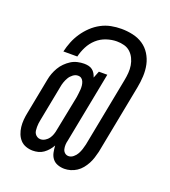

<svg xmlns="http://www.w3.org/2000/svg" viewBox="-133 -780 816 920"><g transform="rotate(20 275.0 -320.0)"><path d="M300 42Q282 42 265.5 36Q249 30 239 17Q229 4 225.5 -13Q222 -30 221 -48Q214 -35 204 -23.5Q194 -12 182 -3.5Q170 5 156 8.5Q142 12 128 12Q110 12 93 6Q76 0 64.5 -12.5Q53 -25 46.5 -41.5Q40 -58 38 -76Q36 -94 37.5 -112.5Q39 -131 43 -150L78 -331Q81 -348 87 -364Q93 -380 102 -395.5Q111 -411 124 -424Q137 -437 152 -446.5Q167 -456 184.5 -460Q202 -464 218 -464Q230 -464 241 -461.5Q252 -459 260.5 -452.5Q269 -446 274.5 -436.5Q280 -427 283 -417L297 -452H340L270 -91Q267 -80 266.5 -68.5Q266 -57 268.5 -46.5Q271 -36 279 -29Q287 -22 298 -22Q311 -22 322.5 -31.5Q334 -41 340.5 -53Q347 -65 351 -77.5Q355 -90 358 -103L426 -455Q430 -475 431.5 -494.5Q433 -514 430 -532.5Q427 -551 419 -567.5Q411 -584 398 -596Q385 -608 367 -613Q349 -618 329 -618Q303 -618 276 -609Q249 -600 228 -581Q207 -562 194 -536.5Q181 -511 175 -485H104Q110 -511 120 -536Q130 -561 145.5 -584Q161 -607 181.5 -626.5Q202 -646 226.5 -659Q251 -672 277 -677Q303 -682 329 -682Q359 -682 388 -675.5Q417 -669 440 -653.5Q463 -638 478 -614Q493 -590 499 -562Q505 -534 503.5 -503.5Q502 -473 496 -443L428 -91Q424 -75 419 -59Q414 -43 406 -28Q398 -13 387 0.5Q376 14 361.5 23.5Q347 33 331 37.5Q315 42 300 42ZM144 -52Q156 -52 167.5 -59Q179 -66 186 -76Q193 -86 197 -97.5Q201 -109 203 -121L239 -302Q240 -312 241.5 -322Q243 -332 243.5 -342Q244 -352 243 -361.5Q242 -371 238.5 -380Q235 -389 228 -394.5Q221 -400 210 -400Q197 -400 185 -391Q173 -382 166 -370Q159 -358 154.5 -345Q150 -332 148 -319L113 -138Q111 -129 110 -120Q109 -111 109 -102Q109 -93 110 -84Q111 -75 115.5 -68Q120 -61 127.5 -56.5Q135 -52 144 -52Z"/></g></svg>

Font: Lode
Style: Italic
Weight: 400
Italic angle: -11°
Monospace: yes
Designer: Belleve Invis
Foundry: Belleve Invis
Version: Version 29.2.0; ttfautohint (v1.8.3)